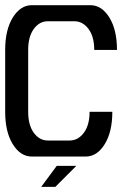

<svg xmlns="http://www.w3.org/2000/svg" viewBox="-20 -605 535 742"><path d="M432.1 -412.1H344.2Q344.2 -463.4 322 -493.2Q299.8 -522.9 267.1 -522.9H165Q132.3 -522.9 110.6 -493.2Q88.9 -463.4 88.9 -412.1V-172.9Q88.9 -121.6 110.6 -91.8Q132.3 -62 165 -62H249Q281.7 -62 304 -91.8Q326.2 -121.6 326.2 -172.9H414.1Q414.1 -95.2 384.5 -47.6Q355 0 311 0H103Q59.1 0 29.5 -47.6Q0 -95.2 0 -172.9V-412.1Q0 -489.7 29.5 -537.4Q59.1 -585 103 -585H329.1Q373 -585 402.6 -537.4Q432.1 -489.7 432.1 -412.1ZM274.9 36.1 193.8 117.2H139.2L199.2 36.1Z"/></svg>

Font: Favorite Color
Style: Regular
Weight: 400
Designer: Bryce Wilner
Version: Version 1.000;PS 1.0;hotconv 16.6.51;makeotf.lib2.5.65220 DE